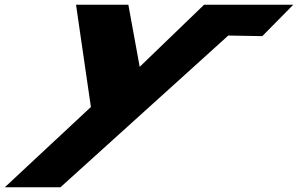

<svg xmlns="http://www.w3.org/2000/svg" viewBox="-27 -533 1262 813"><path d="M939.6 -382.5 1083.7 -380 1214.9 -513H837.2L564.5 -250L516.5 -513H294.9L357.9 -80L-6.6 260H228.9Z"/></svg>

Font: Hussar
Style: BdSuprExtOblFive
Weight: 700
Foundry: Cannot Into Space Fonts
Version: Version 2.00